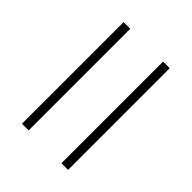

<svg xmlns="http://www.w3.org/2000/svg" viewBox="-16 -622 633 633"><g transform="rotate(-45 300.0 -305.5)"><path d="M537 -382V-413H63V-382ZM537 -198V-229H63V-198Z"/></g></svg>

Font: IBM Plex Thai ExtraLight
Style: Regular
Weight: 200
Designer: Mike Abbink, Paul van der Laan, Pieter van Rosmalen, Ben Mitchell, Mark Frömberg
Foundry: Bold Monday
Version: Version 1.0